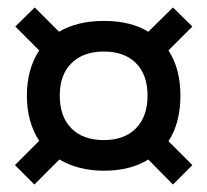

<svg xmlns="http://www.w3.org/2000/svg" viewBox="-20 -588 555 514"><path d="M139 -161 72 -94 20 -146 85 -211Q52 -261 52 -332Q52 -403 85 -453L21 -517L73 -568L138 -503Q187 -532 258 -532Q330 -532 377 -503L443 -568L495 -517L431 -453Q463 -404 463 -332Q463 -259 431 -210L495 -146L443 -94L377 -161Q329 -131 258 -131Q190 -131 139 -161ZM258 -213Q313 -213 344 -244.5Q375 -276 375 -332Q375 -388 344 -419Q313 -450 258 -450Q203 -450 171.5 -419Q140 -388 140 -332Q140 -276 171 -244.5Q202 -213 258 -213Z"/></svg>

Font: Non Bureau Medium
Style: Regular
Weight: 500
Designer: Jona Saucedo
Foundry: Non Foundry
Version: Version 1.000; ttfautohint (v1.8.4)